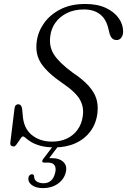

<svg xmlns="http://www.w3.org/2000/svg" viewBox="-20 -731 640 966"><path d="M253.5 -5H280L222.5 71.5L208.5 66Q215 65.5 222.2 65Q229.5 64.5 238 64.5Q280 64.5 299.8 84.8Q319.5 105 310.5 137.5Q301.5 172.5 270.2 194Q239 215.5 196.5 215.5Q160.5 215.5 139.8 199.8Q119 184 123.5 160Q125 153.5 130 149.8Q135 146 139.5 145.5Q145 145.5 148 148Q151 150.5 151.5 155Q151.5 174.5 165.8 182.8Q180 191 199 191Q244.5 191 257.5 138.5Q263.5 115.5 254.8 101.2Q246 87 221.5 87H203.5Q193 87 192.5 81.2Q192 75.5 198 68ZM255.5 10.5Q211 10.5 182 2Q153 -6.5 136 -17.2Q119 -28 110 -36.2Q101 -44.5 95.5 -44.5Q91 -44.5 85.5 -37Q80 -29.5 73.8 -19.5Q67.5 -9.5 61.2 -1.8Q55 6 49.5 6Q40 6 35.2 1Q30.5 -4 32 -14L53 -185Q54 -195.5 59 -201Q64 -206.5 71.5 -206.5Q79.5 -206.5 84.2 -201Q89 -195.5 91 -186L94.5 -151Q98.5 -86 139.5 -52.2Q180.5 -18.5 242 -18.5Q284.5 -18.5 317.2 -34.2Q350 -50 370.2 -78.2Q390.5 -106.5 396 -144Q404 -191 382 -229.8Q360 -268.5 293 -313.5Q220 -363.5 188.2 -410.2Q156.5 -457 164.5 -519.5Q170 -568.5 199.8 -612Q229.5 -655.5 282.2 -683.2Q335 -711 409 -711Q470.5 -711 513.2 -690.8Q556 -670.5 578 -638.5Q600 -606.5 599.5 -571Q599 -553 590 -541.2Q581 -529.5 567 -529.5Q553 -529.5 544.8 -537.5Q536.5 -545.5 532 -559.5L524.5 -589.5Q513 -637 481.8 -660.2Q450.5 -683.5 402.5 -683.5Q353.5 -683.5 316.8 -665.2Q280 -647 258.5 -616.5Q237 -586 233 -549Q225.5 -497 252 -456Q278.5 -415 344.5 -366.5Q397.5 -331 426 -299Q454.5 -267 464.5 -235Q474.5 -203 470.5 -165.5Q465 -111.5 436.2 -72Q407.5 -32.5 361 -11Q314.5 10.5 255.5 10.5Z"/></svg>

Font: Fraunces Light
Style: Italic
Weight: 300
Italic angle: -16°
Version: Version 1.000;[b76b70a41]